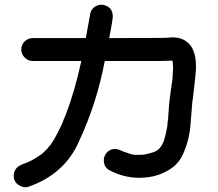

<svg xmlns="http://www.w3.org/2000/svg" viewBox="-20 -725 920 812"><path d="M86 67Q74 67 60 58Q38 45 38 18Q38 -15 74 -30Q112 -43 139 -62Q151 -69 155 -73H156Q180 -94 186 -104Q187 -105 189 -107.5Q191 -110 192 -110Q211 -137 225 -166Q245 -204 248 -216L258 -240Q295 -335 324 -467H119Q99 -467 84.5 -481.5Q70 -496 70 -516Q70 -536 84.5 -550Q99 -564 119 -564H343L362 -669Q367 -689 385 -699Q397 -705 409 -705Q415 -705 422 -703Q457 -693 457 -655Q457 -643 442 -564Q679 -564 689.5 -565.5Q700 -567 710 -567Q764 -567 791 -525Q809 -493 809 -442Q809 -417 795 -302L794 -301L786 -203Q782 -133 752 -69Q738 -40 714 -20Q654 27 568 27Q504 27 443 -5Q419 -18 419 -47Q419 -60 426 -72Q441 -95 467 -95Q480 -95 504 -83L509 -82L516 -79Q538 -71 547 -71Q549 -71 550 -70H551Q585 -70 587 -71H588Q610 -75 631 -82Q632 -83 638 -85L639 -86Q644 -88 648 -91L657 -100V-101L662 -107L671 -124Q678 -144 682 -163L688 -194V-199Q692 -227 693 -254Q695 -292 701 -331Q701 -339 705 -357L706 -369Q710 -382 712 -438Q712 -451 711 -459L710 -463L709 -469L693 -468L649 -467H423Q390 -290 314 -127Q254 11 100 65Q93 67 86 67Z"/></svg>

Font: Bad Comic
Style: Regular
Weight: 400
Designer: GGBotNet
Foundry: f0n7
Version: 0.9